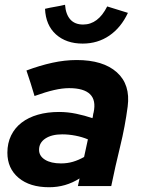

<svg xmlns="http://www.w3.org/2000/svg" viewBox="-20 -781 592 806"><path d="M11 0ZM186 5Q105 5 58 -34.5Q11 -74 11 -140Q11 -180 26.5 -212Q42 -244 70.5 -266Q99 -288 139 -299.5Q179 -311 228 -311Q264 -311 300 -303.5Q336 -296 368 -285Q370 -291 370.5 -297Q371 -303 373 -309Q384 -360 358 -385.5Q332 -411 270 -411Q242 -411 207 -403Q172 -395 125 -378Q117 -405 108.5 -432Q100 -459 91 -485Q147 -506 199.5 -517.5Q252 -529 302 -529Q413 -529 470.5 -477.5Q528 -426 516 -334Q505 -250 484.5 -166.5Q464 -83 447 0H307Q309 -8 310.5 -16Q312 -24 314 -32Q256 5 186 5ZM144 -152Q144 -126 169 -110.5Q194 -95 236 -95Q263 -95 286.5 -102Q310 -109 333 -122L349 -196Q325 -206 297 -211.5Q269 -217 241 -217Q197 -217 170.5 -199.5Q144 -182 144 -152ZM329 -678Q392 -678 430 -754L517 -727Q488 -665 439 -631.5Q390 -598 327 -598Q258 -598 215 -636.5Q172 -675 169 -744Q190 -749 211 -752.5Q232 -756 253 -761Q256 -721 275 -699.5Q294 -678 329 -678Z"/></svg>

Font: Rosa Sans
Style: Bold Italic
Weight: 700
Italic angle: -12°
Designer: Pentagram / MCKL
Foundry: Pentagram / MCKL
Version: Version 1.005;September 16, 2019;FontCreator 11.5.0.2425 64-